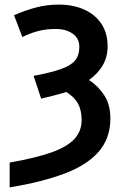

<svg xmlns="http://www.w3.org/2000/svg" viewBox="-20 -575 540 835"><path d="M22 132Q136 112 204.5 87.5Q273 63 304 29Q335 -5 335 -53Q335 -95 319.5 -124Q304 -153 268 -175Q243 -167 215.5 -160Q188 -153 159 -146L126 -245Q200 -259 243.5 -274Q287 -289 306 -311.5Q325 -334 325 -371Q325 -409 295.5 -429Q266 -449 223 -449Q180 -449 146 -440Q112 -431 77 -414L41 -509Q95 -532 140.5 -543.5Q186 -555 236 -555Q298 -555 346 -533.5Q394 -512 421 -471.5Q448 -431 448 -373Q448 -327 426.5 -290.5Q405 -254 367 -227Q405 -203 432.5 -162Q460 -121 460 -60Q460 27 408.5 85.5Q357 144 259 180.5Q161 217 22 240Z"/></svg>

Font: Noto Sans Mono ExtraCondensed
Style: Bold
Weight: 700
Width: 2
Designer: Monotype Design Team
Foundry: Monotype Imaging Inc.
Version: Version 2.014